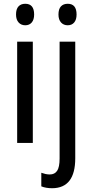

<svg xmlns="http://www.w3.org/2000/svg" viewBox="-20 -758 490 1018"><path d="M114 -738Q161 -738 161 -681Q161 -654 148.5 -639Q136 -624 114 -624Q92 -624 78.5 -639Q65 -654 65 -681Q65 -710 78 -724Q91 -738 114 -738ZM154 -537V0H71V-537ZM290 -681Q290 -710 303 -724Q316 -738 339 -738Q386 -738 386 -681Q386 -654 373.5 -639Q361 -624 339 -624Q317 -624 303.5 -639Q290 -654 290 -681ZM257 240Q223 240 199 230V158Q210 162 221 164.5Q232 167 244 167Q270 167 283 147.5Q296 128 296 83V-537H379V81Q379 239 257 240Z"/></svg>

Font: Noto Sans Devanagari Condensed
Style: Regular
Weight: 400
Width: 3
Designer: Jelle Bosma - Monotype Design Team
Foundry: Monotype Imaging Inc.
Version: Version 2.004; ttfautohint (v1.8.4.7-5d5b)